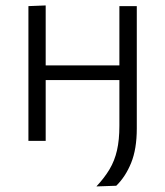

<svg xmlns="http://www.w3.org/2000/svg" viewBox="-20 -518 607 706"><path d="M84.5 0V-495.5L148 -498V-277.5H419V-495.5H483V-45.5Q483 30 462.2 81Q441.5 132 407.5 165L334.5 167.5Q364 136 382.8 104.5Q401.5 73 410.2 34.8Q419 -3.5 419 -55.5V-223.5H148V0Z"/></svg>

Font: Commissioner Light
Style: Regular
Weight: 300
Designer: Kostas Bartsokas
Foundry: Kostas Bartsokas
Version: Version 1.000; ttfautohint (v1.8.3)